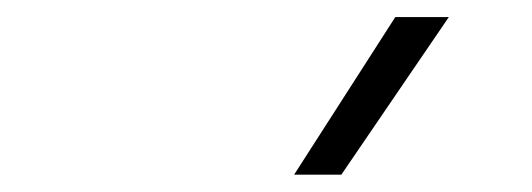

<svg xmlns="http://www.w3.org/2000/svg" viewBox="-20 -815 626 226"><path d="M326.2 -609.4H381.8L508.3 -794.9H445.3Z"/></svg>

Font: Cascadia Code PL ExtraLight
Style: Italic
Weight: 200
Italic angle: -10°
Monospace: yes
Designer: Aaron Bell
Foundry: Saja Typeworks
Version: Version 2404.023